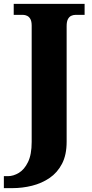

<svg xmlns="http://www.w3.org/2000/svg" viewBox="-44 -734 476 994"><path d="M-24 240V178H-3Q25 178 53.5 161Q82 144 101 105Q120 66 120 1V-601Q120 -623 113.5 -635Q107 -647 96.5 -652Q86 -657 76 -657H27V-714H394V-657H346Q335 -657 324.5 -652Q314 -647 307.5 -634.5Q301 -622 301 -599V0Q301 68 277 114Q253 160 212.5 187.5Q172 215 122 227.5Q72 240 19 240Z"/></svg>

Font: Noto Serif Armenian ExtraBold
Style: Regular
Weight: 800
Version: Version 2.007